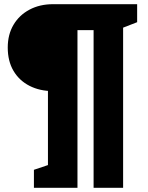

<svg xmlns="http://www.w3.org/2000/svg" viewBox="-20 -727 706 917"><path d="M142 170V84L231 54L209 87V-314L233 -292Q170 -292 121 -317Q72 -342 44.5 -388.5Q17 -435 17 -500Q17 -562 44.5 -608.5Q72 -655 121 -681Q170 -707 233 -707H635V-621L545 -586L568 -621V170H427V-622L454 -583H325L350 -623V170Z"/></svg>

Font: Bitter Thin ExtraBold
Style: Regular
Weight: 800
Version: Version 3.020